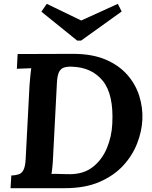

<svg xmlns="http://www.w3.org/2000/svg" viewBox="-20 -982 795 1002"><path d="M361 -701Q460 -701 530 -671.5Q600 -642 644 -592Q688 -542 707 -480.5Q726 -419 723 -357Q720 -296 695.5 -233Q671 -170 622.5 -117.5Q574 -65 499 -32.5Q424 0 319 0H35L39 -66Q61 -67 77 -72Q93 -77 102.5 -95Q112 -113 114 -153L134 -536Q136 -563 138.5 -588Q141 -613 143 -626Q127 -625 103 -624.5Q79 -624 68 -623L72 -700ZM355 -634Q331 -635 314 -629.5Q297 -624 288 -606Q279 -588 277 -549L257 -164Q256 -137 253.5 -112Q251 -87 249 -74Q259 -75 276.5 -74.5Q294 -74 313 -73.5Q332 -73 344 -73Q417 -73 465 -111Q513 -149 538 -209.5Q563 -270 566 -336Q574 -489 516.5 -560Q459 -631 355 -634ZM403 -770H383L196 -921L224 -962L404 -875L595 -962L615 -922Z"/></svg>

Font: Lora
Style: Bold Italic
Weight: 700
Italic angle: -3°
Designer: Olga Karpushina, Alexei Vanyashin (Cyrillic)
Foundry: Cyreal
Version: Version 3.004